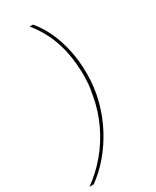

<svg xmlns="http://www.w3.org/2000/svg" viewBox="-275 -822 832 1022"><g transform="rotate(-30 140.5 -311.0)"><path d="M241 -390Q241 -307 220.5 -228.5Q200 -150 163.5 -81Q127 -12 79 44Q31 100 -23 138H-49Q14 94 67 31.5Q120 -31 157 -108Q194 -185 209 -269L215 -303Q219 -326 220.5 -347Q222 -368 222 -390Q222 -502 193 -593.5Q164 -685 102 -760H123Q159 -717 185.5 -660.5Q212 -604 226.5 -536Q241 -468 241 -390Z"/></g></svg>

Font: IBM Plex Sans Thin
Style: Italic
Weight: 250
Italic angle: -11.31°
Designer: Mike Abbink, Paul van der Laan, Pieter van Rosmalen
Foundry: Bold Monday
Version: Version 3.201